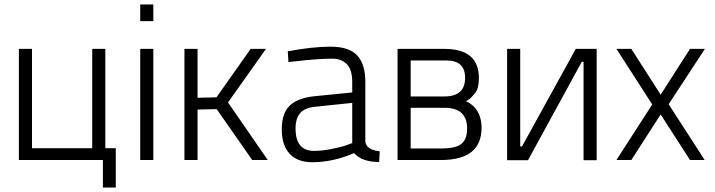

<svg xmlns="http://www.w3.org/2000/svg" viewBox="-20 -720 3216 864"><path d="M65 -500H124V-53H395V-500H454V-53H501V124H443V0H65Z M611 0V-500H670V0ZM611 -625V-700H670V-625Z M869 -280 954 -282 1108 -500H1177L1006 -259L1185 0H1115L955 -229L869 -227V0H810V-500H869Z M1624 -351V-83Q1628 -46 1689 -39L1686 9Q1609 9 1573 -31Q1479 10 1385 10Q1318 10 1283 -28.5Q1248 -67 1248 -138.5Q1248 -210 1283.5 -244.5Q1319 -279 1395 -287L1565 -304V-351Q1565 -407 1540.5 -431.5Q1516 -456 1475 -456Q1411 -456 1309 -444L1278 -441L1275 -489Q1385 -510 1467.5 -510Q1550 -510 1587 -471Q1624 -432 1624 -351ZM1310 -142Q1310 -41 1393 -41Q1429 -41 1472 -49.5Q1515 -58 1540 -67L1565 -76V-257L1402 -240Q1353 -236 1331.5 -212Q1310 -188 1310 -142Z M2077 -264Q2086 -261 2097.5 -253Q2109 -245 2120 -232Q2147 -197 2147 -145Q2147 0 1965 0H1769V-500H1980Q2135 -500 2135 -369Q2135 -324 2119.5 -303.5Q2104 -283 2092.5 -274.5Q2081 -266 2077 -264ZM1828 -286H1980Q2073 -286 2073 -370Q2073 -448 1988 -448H1828ZM1966 -52Q2032 -52 2057 -73Q2082 -94 2082 -142Q2082 -235 1980 -235H1828V-52Z M2606 1V-442H2598L2356 1H2262V-500H2321V-61H2329L2571 -500H2665V1Z M2754 -500H2821L2953 -294L3085 -500H3152L2989 -251L3151 0H3085L2953 -205L2821 0H2754L2915 -250Z"/></svg>

Font: Titillium Web[RUS by Daymarius]
Style: Regular
Weight: 300
Designer: Cyrillization by Daymarius
Foundry: Cyrillization by Daymarius
Version: Version 1.002 September 12, 2018